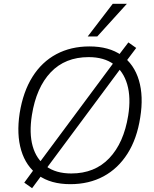

<svg xmlns="http://www.w3.org/2000/svg" viewBox="-20 -956 805 1005"><path d="M83 -364Q101 -476 150 -554Q199 -632 275 -672.5Q351 -713 448 -713Q551 -713 616.5 -666.5Q682 -620 707 -536Q732 -452 714 -341Q697 -230 647.5 -152Q598 -74 522 -33Q446 8 348 8Q246 8 181 -38.5Q116 -85 91 -169Q66 -253 83 -364ZM147 -354Q132 -259 151 -191Q170 -123 221.5 -85.5Q273 -48 353 -48Q476 -48 552 -128Q628 -208 651 -351Q666 -445 646 -514Q626 -583 575 -620Q524 -657 444 -657Q321 -657 245.5 -577.5Q170 -498 147 -354ZM211 -56 148 29 107 0 170 -86 194 -115 569 -620 588 -650 652 -734 693 -705 629 -620 606 -590 231 -85ZM439 -765 570 -936H644L489 -765Z"/></svg>

Font: Mulish ExtraLight Light
Style: Italic
Weight: 300
Italic angle: -9°
Version: Version 3.603